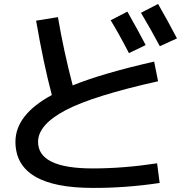

<svg xmlns="http://www.w3.org/2000/svg" viewBox="-20 -877 915 953"><path d="M529.3 -776.4 612.3 -819.3Q670.9 -715.8 703.1 -653.3L620.1 -613.3Q567.4 -714.8 529.3 -776.4ZM679.7 -813.5 764.6 -857.4Q814.5 -770.5 858.4 -686.5L773.4 -647.5Q726.6 -735.4 679.7 -813.5ZM745.1 -571.3 764.6 -473.6Q441.4 -401.4 305.7 -330.1Q168.9 -257.8 168.9 -172.9Q168.9 -41 440.4 -41Q592.8 -41 759.8 -66.4L772.5 31.2Q601.6 56.6 440.4 55.7Q57.6 55.7 56.6 -172.9Q56.6 -307.6 237.3 -405.3Q196.3 -559.6 159.2 -774.4L267.6 -792Q295.9 -625 340.8 -453.1Q487.3 -512.7 745.1 -571.3Z"/></svg>

Font: RobotoJAA
Style: Medium
Weight: 500
Version: Version 2.05; 2016-11-05